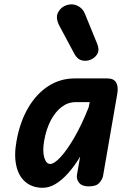

<svg xmlns="http://www.w3.org/2000/svg" viewBox="-20 -864 608 890"><path d="M178.5 6.5Q130.5 6.5 98.8 -19.8Q67 -46 55.8 -94.8Q44.5 -143.5 56.5 -210Q72.5 -299.5 110.8 -364.5Q149 -429.5 204.2 -465Q259.5 -500.5 326 -500.5H477.5Q508 -500.5 518.8 -480.8Q529.5 -461 523.5 -428.5L457.5 -47.5Q455 -34 441 -17Q427 0 391 0Q360 0 346.5 -17Q333 -34 337 -55L351.5 -138Q324.5 -93 295.2 -60.5Q266 -28 236.8 -10.8Q207.5 6.5 178.5 6.5ZM212.5 -104Q231 -104 260.2 -135.2Q289.5 -166.5 323.8 -225.2Q358 -284 391 -366.5L396 -390.5H330Q295 -390.5 265.5 -368Q236 -345.5 215 -305.2Q194 -265 184.5 -210.5Q176.5 -163 185.2 -133.5Q194 -104 212.5 -104ZM406 -590Q385.5 -579 362.2 -583.5Q339 -588 325 -614L256 -743Q236 -780.5 249 -806Q262 -831.5 288.5 -840Q315.5 -849 339.5 -837.2Q363.5 -825.5 373.5 -800.5L430.5 -661Q441 -634.5 433 -617.5Q425 -600.5 406 -590Z"/></svg>

Font: Edu AU VIC WA NT Pre SemiBold
Style: Regular
Weight: 600
Designer: Tina and Corey Anderson, Eben Sorkin, Mirko Velimirovic
Foundry: Google for Education
Version: Version 1.001